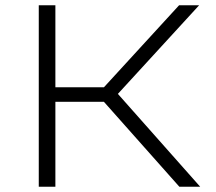

<svg xmlns="http://www.w3.org/2000/svg" viewBox="-20 -708 820 728"><path d="M127 0V-688H190V-377H374L659 -688H735L427 -352L739 0H660L374 -322H190V0Z"/></svg>

Font: Saira Expanded Light
Style: Regular
Weight: 300
Width: 7
Designer: Hector Gatti with collaboration of the Omnibus-Type team
Foundry: Omnibus-Type
Version: Version 1.101